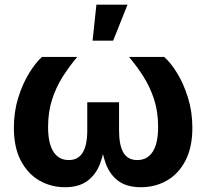

<svg xmlns="http://www.w3.org/2000/svg" viewBox="-20 -783 871 811"><path d="M254.9 7.8Q194.8 7.8 145.8 -20.8Q96.7 -49.3 67.6 -105.2Q38.6 -161.1 38.6 -243.2Q38.6 -311 56.9 -369.9Q75.2 -428.7 102.8 -473.6Q130.4 -518.6 157.2 -542.5H306.2Q272 -502 244.1 -457.8Q216.3 -413.6 199.7 -361.6Q183.1 -309.6 183.1 -246.6Q183.1 -177.7 205.6 -142.3Q228 -106.9 270.5 -106.9Q310.1 -106.9 329.3 -138.4Q348.6 -169.9 348.6 -232.4V-351.1H482.9V-232.4Q482.9 -169.9 501.2 -138.4Q519.5 -106.9 559.6 -106.9Q602.5 -106.9 625.2 -142.3Q647.9 -177.7 647.9 -246.6Q647.9 -311 630.9 -363.3Q613.8 -415.5 585.9 -459.5Q558.1 -503.4 524.9 -542.5H673.3Q700.7 -519 728 -474.6Q755.4 -430.2 773.9 -370.8Q792.5 -311.5 792.5 -243.2Q792.5 -160.6 763.4 -104.7Q734.4 -48.8 685.1 -20.5Q635.7 7.8 575.2 7.8Q515.6 7.8 479.7 -18.8Q443.8 -45.4 426.5 -92.8Q409.2 -140.1 404.3 -201.7H425.3Q420.9 -139.2 402.8 -92Q384.8 -44.9 348.9 -18.6Q313 7.8 254.9 7.8ZM371.1 -611.3 387.2 -763.2H518.6L458 -611.3Z"/></svg>

Font: Inter 16pt
Style: Bold
Weight: 700
Version: Version 4.001;git-66647c0bb